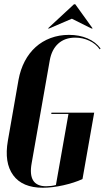

<svg xmlns="http://www.w3.org/2000/svg" viewBox="-20 -873 504 903"><path d="M67 -497Q76 -546 96.5 -585Q117 -624 147.5 -651.5Q178 -679 218 -694Q258 -709 304 -709Q353 -709 391.5 -692.5Q430 -676 453 -645L449 -641Q431 -667 400 -681.5Q369 -696 334 -696Q285 -696 254 -668Q223 -640 214 -589L129 -106Q109 3 197 3Q208 3 220.5 1.5Q233 0 243 -3L302 -337H221L222 -343H423L368 -31Q349 -22 325.5 -14.5Q302 -7 277.5 -1.5Q253 4 228 7Q203 10 182 10Q85 10 42 -49Q-1 -108 17 -211ZM328 -853H334L416 -739H410L318 -785L211 -739H205Z"/></svg>

Font: Moniqa Black Ita Display
Style: Italic
Weight: 900
Italic angle: -10°
Designer: Rajesh Rajput
Foundry: Rajesh Rajput
Version: Version 1.000